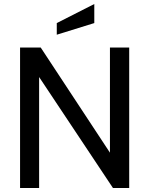

<svg xmlns="http://www.w3.org/2000/svg" viewBox="-20 -937 744 957"><path d="M80 0V-700H183L528 -176V-700H624V0H543L175 -553V0ZM263 -764V-822L450 -917V-822Z"/></svg>

Font: Cabin Resolve
Style: Regular-Resolve
Weight: 400
Designer: Pablo Impallari
Foundry: Pablo Impallari. http://www.impallari.com Igino Marini. http://www.ikern.com
Version: Version 3.001